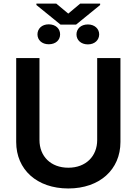

<svg xmlns="http://www.w3.org/2000/svg" viewBox="-20 -1056 774 1087"><path d="M298.7 -1035.5H186.1V-1027.7L322.4 -916.9H410.9L546.9 -1027.7V-1035.5H433.9L366.5 -979ZM192.1 -861.5C192.1 -830.3 216.3 -805.4 256 -805.4C295.5 -805.4 320.3 -829.2 320.3 -861.5C320.3 -893.1 295.8 -918.3 255.7 -918.3C216.6 -918.3 192.1 -893.1 192.1 -861.5ZM413 -861.2C413 -829.9 437.5 -804.7 477.6 -804.7C517 -804.7 541.5 -830.3 541.5 -861.5C541.5 -892.8 516 -917.6 477.6 -917.6C437.5 -917.6 413 -892.4 413 -861.2ZM530.2 -727.3V-263.1C530.2 -171.9 466.6 -106.5 366.8 -106.5C266.7 -106.5 203.5 -171.9 203.5 -263.1V-727.3H71.7V-252.1C71.7 -95.9 188.9 11 366.8 11C544 11 661.9 -95.9 661.9 -252.1V-727.3Z"/></svg>

Font: TID UI Semi Bold
Style: Regular
Weight: 600
Designer: The TID Project Authors
Foundry: Bakken & Bæck
Version: Version 1.001;hotconv 1.0.109;makeotfexe 2.5.65596